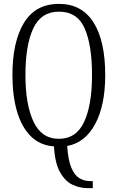

<svg xmlns="http://www.w3.org/2000/svg" viewBox="-20 -745 607 989"><path d="M430 224Q391 224 353.5 206.5Q316 189 289.5 142.5Q263 96 258 9Q186 4 138.5 -43.5Q91 -91 67.5 -171.5Q44 -252 44 -359Q44 -530 103.5 -627.5Q163 -725 284 -725Q401 -725 461.5 -630Q522 -535 522 -358Q522 -203 470.5 -106.5Q419 -10 326 7Q331 80 347.5 119Q364 158 389 173Q414 188 445 188H458V224ZM283 -30Q373 -30 413.5 -117.5Q454 -205 454 -358Q454 -513 416 -599Q378 -685 284 -685Q192 -685 151.5 -599Q111 -513 111 -358Q111 -207 152.5 -118.5Q194 -30 283 -30Z"/></svg>

Font: Noto Serif Ethiopic ExtraCondensed Light
Style: Regular
Weight: 300
Width: 2
Designer: Monotype Design Team
Foundry: Monotype Imaging Inc.
Version: Version 2.102; ttfautohint (v1.8.4.7-5d5b)